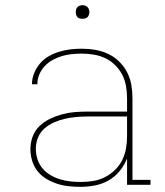

<svg xmlns="http://www.w3.org/2000/svg" viewBox="-20 -717 640 745"><path d="M292 8Q269 8 246 5.5Q223 3 201.5 -4Q180 -11 160 -23Q140 -35 126 -52.5Q112 -70 105 -92.5Q98 -115 98 -138Q98 -163 106.5 -186.5Q115 -210 133 -227.5Q151 -245 174 -256Q197 -267 221 -273.5Q245 -280 269.5 -282Q294 -284 319 -284H473V-336Q473 -359 469 -382.5Q465 -406 454.5 -426.5Q444 -447 427 -464Q410 -481 389 -491Q368 -501 344.5 -505Q321 -509 298 -509Q278 -509 258.5 -507Q239 -505 220.5 -499.5Q202 -494 184.5 -484.5Q167 -475 153.5 -460.5Q140 -446 132.5 -428Q125 -410 125 -390H104Q104 -412 112.5 -433Q121 -454 135.5 -471Q150 -488 169.5 -499Q189 -510 210.5 -516.5Q232 -523 254 -525.5Q276 -528 298 -528Q324 -528 350 -523.5Q376 -519 399.5 -508Q423 -497 442 -478.5Q461 -460 473 -437Q485 -414 489.5 -388Q494 -362 494 -336V-19H564V0H473V-102Q463 -76 444.5 -53.5Q426 -31 401.5 -17Q377 -3 348.5 2.5Q320 8 292 8ZM295 -11Q319 -11 343 -15Q367 -19 388 -30Q409 -41 426.5 -58Q444 -75 454.5 -96.5Q465 -118 469 -141.5Q473 -165 473 -189V-265H319Q297 -265 275 -263Q253 -261 231.5 -256Q210 -251 189.5 -242Q169 -233 152.5 -218.5Q136 -204 127.5 -183Q119 -162 119 -140Q119 -119 125.5 -99Q132 -79 145 -63.5Q158 -48 176 -37.5Q194 -27 214 -21Q234 -15 254.5 -13Q275 -11 295 -11ZM300 -644Q295 -644 289.5 -645.5Q284 -647 280.5 -650.5Q277 -654 275.5 -659.5Q274 -665 274 -670Q274 -675 275.5 -680.5Q277 -686 280.5 -689.5Q284 -693 289.5 -695Q295 -697 300 -697Q305 -697 310.5 -695Q316 -693 319.5 -689.5Q323 -686 325 -680.5Q327 -675 327 -670Q327 -665 325 -659.5Q323 -654 319.5 -650.5Q316 -647 310.5 -645.5Q305 -644 300 -644Z"/></svg>

Font: Iosevka HT Thin Extended
Style: Regular
Weight: 100
Width: 7
Monospace: yes
Designer: Belleve Invis
Foundry: Belleve Invis
Version: Version 32.3.0; ttfautohint (v1.8.4)